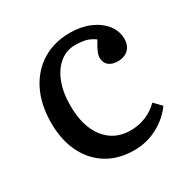

<svg xmlns="http://www.w3.org/2000/svg" viewBox="-128 -638 755 768"><g transform="rotate(-30 249.5 -254.0)"><path d="M281 14Q209 14 156.5 -18Q104 -50 75 -108.5Q46 -167 46 -247Q46 -330 76.5 -392Q107 -454 162 -488Q217 -522 290 -522Q341 -522 381 -505Q421 -488 444.5 -458.5Q468 -429 468 -392Q468 -372 460 -357.5Q452 -343 437 -335Q422 -327 402 -327Q374 -327 359 -340Q344 -353 344 -375Q344 -387 350.5 -402.5Q357 -418 373 -444Q354 -458 334 -463.5Q314 -469 283 -469Q244 -469 213 -444Q182 -419 164.5 -374Q147 -329 147 -269Q147 -172 190 -117Q233 -62 307 -62Q346 -62 379 -76Q412 -90 437 -115L469 -82Q437 -38 387.5 -12Q338 14 281 14Z"/></g></svg>

Font: Literata 18pt
Style: Regular
Weight: 400
Designer: Latin by Veronika Burian and Jose Scaglione. Greek by Irene Vlachou. Cyrillic by Vera Evstafieva.
Foundry: TypeTogether
Version: Version 3.103;gftools[0.9.29]